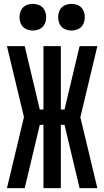

<svg xmlns="http://www.w3.org/2000/svg" viewBox="-20 -974 540 994"><path d="M108 0H16L104 -368L16 -735H108L186 -407H205V-735H295V-407H314L392 -735H484L396 -367L484 0H392L314 -328H295V0H205V-328H186ZM350 -816Q336 -816 322.5 -820.5Q309 -825 299.5 -834.5Q290 -844 285.5 -857.5Q281 -871 281 -885Q281 -899 285.5 -912.5Q290 -926 299.5 -935.5Q309 -945 322.5 -949.5Q336 -954 350 -954Q364 -954 377.5 -949.5Q391 -945 400.5 -935.5Q410 -926 414.5 -912.5Q419 -899 419 -885Q419 -871 414.5 -857.5Q410 -844 400.5 -834.5Q391 -825 377.5 -820.5Q364 -816 350 -816ZM150 -816Q136 -816 122.5 -820.5Q109 -825 99.5 -834.5Q90 -844 85.5 -857.5Q81 -871 81 -885Q81 -899 85.5 -912.5Q90 -926 99.5 -935.5Q109 -945 122.5 -949.5Q136 -954 150 -954Q164 -954 177.5 -949.5Q191 -945 200.5 -935.5Q210 -926 214.5 -912.5Q219 -899 219 -885Q219 -871 214.5 -857.5Q210 -844 200.5 -834.5Q191 -825 177.5 -820.5Q164 -816 150 -816Z"/></svg>

Font: Iosevka SS18 Semibold
Style: Regular
Weight: 600
Monospace: yes
Designer: Belleve Invis
Foundry: Belleve Invis
Version: Version 25.1.1; ttfautohint (v1.8.4)